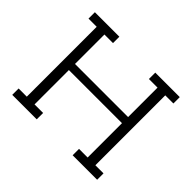

<svg xmlns="http://www.w3.org/2000/svg" viewBox="-158 -978 1216 1216"><g transform="rotate(45 450.0 -370.0)"><path d="M610.8 0V-57.1H688V-364.7H212.4V-57.1H289.1V0H69.8V-57.1H143.1V-683.1H69.8V-740.2H289.1V-683.1H212.4V-419.4H688V-683.1H610.8V-740.2H830.1V-683.1H757.3V-57.1H830.1V0Z"/></g></svg>

Font: Twentytwelve Slab Light
Style: TwentytwelveSlab
Weight: 300
Designer: Domenico Catapano
Version: Version 1.00 2012